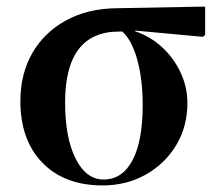

<svg xmlns="http://www.w3.org/2000/svg" viewBox="-20 -550 679 584"><path d="M292 14Q176 14 109 -55Q42 -124 42 -242Q42 -326 78.5 -389Q115 -452 181 -488Q247 -524 335 -525L604 -530V-444L597 -438L391 -457V-455Q438 -439 473.5 -406Q509 -373 529.5 -329Q550 -285 550 -237Q550 -165 516 -108.5Q482 -52 423.5 -19Q365 14 292 14ZM295 -4Q352 -4 383 -62.5Q414 -121 414 -230Q414 -309 397.5 -368.5Q381 -428 352 -454H342Q178 -454 178 -238Q178 -131 210 -67.5Q242 -4 295 -4Z"/></svg>

Font: Literata 72pt SemiBold
Style: Regular
Weight: 600
Designer: Latin by Veronika Burian and Jose Scaglione. Greek by Irene Vlachou. Cyrillic by Vera Evstafieva.
Foundry: TypeTogether
Version: Version 3.002